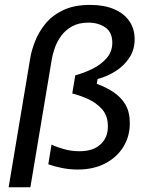

<svg xmlns="http://www.w3.org/2000/svg" viewBox="-20 -692 590 795"><path d="M15.8 83.3 105 -450Q110 -481.7 124.6 -519.6Q139.2 -557.5 166.7 -592.1Q194.2 -626.7 240 -649.2Q285.8 -671.7 353.3 -671.7Q410 -671.7 451.2 -654.6Q492.5 -637.5 515 -605.4Q537.5 -573.3 537.5 -529.2Q537.5 -485.8 515.4 -452.5Q493.3 -419.2 458.3 -397.1Q423.3 -375 384.2 -365L380.8 -345Q419.2 -330.8 450 -310.4Q480.8 -290 499.2 -259.2Q517.5 -228.3 517.5 -181.7Q517.5 -126.7 490.4 -83.3Q463.3 -40 415 -15Q366.7 10 301.7 10Q267.5 10 235.4 3.3Q203.3 -3.3 180 -11.7L193.3 -93.3Q215.8 -82.5 245.8 -74.2Q275.8 -65.8 309.2 -65.8Q365 -65.8 395.8 -93.8Q426.7 -121.7 426.7 -168.3Q426.7 -213.3 402.1 -240.4Q377.5 -267.5 343.3 -282.5Q309.2 -297.5 279.2 -305L291.7 -380Q325.8 -389.2 361.2 -406.2Q396.7 -423.3 420.8 -450.4Q445 -477.5 445 -515Q445 -558.3 416.2 -578.3Q387.5 -598.3 345.8 -598.3Q305.8 -598.3 277.9 -582.5Q250 -566.7 232.9 -542.9Q215.8 -519.2 206.7 -492.9Q197.5 -466.7 194.2 -445L105.8 83.3Z"/></svg>

Font: Familjen Grotesk
Style: Italic
Weight: 400
Italic angle: -9.46201°
Designer: Anders Wikstroem, Jonas Baeckman, Matilda Gysing, Kristian Moeller
Foundry: Familjen STHLM AB
Version: Version 2.000